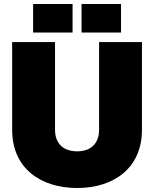

<svg xmlns="http://www.w3.org/2000/svg" viewBox="-20 -931 773 963"><path d="M367 12C547 12 692 -85 692 -280V-720H477V-280C477 -210 434 -172 367 -172C299 -172 256 -210 256 -280V-720H41V-280C41 -85 186 12 367 12ZM146 -768H344V-911H146ZM389 -768H587V-911H389Z"/></svg>

Font: Aspekta 950
Style: Regular
Weight: 950
Designer: Ivo Dolenc
Version: Version 2.000